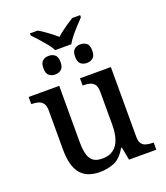

<svg xmlns="http://www.w3.org/2000/svg" viewBox="-158 -986 957 1104"><g transform="rotate(-20 320.5 -433.5)"><path d="M259 -737Q250 -757 231 -780Q212 -803 192 -825.5Q172 -848 156 -864V-877H203Q221 -867 239.5 -854Q258 -841 275.5 -827.5Q293 -814 309 -800Q324 -814 342 -827.5Q360 -841 379 -854Q398 -867 415 -877H463V-864Q448 -848 427 -825.5Q406 -803 387.5 -780Q369 -757 358 -737ZM213 -605Q190 -605 175 -617.5Q160 -630 160 -662Q160 -694 175 -706.5Q190 -719 213 -719Q234 -719 249.5 -707Q265 -695 265 -662Q265 -630 249.5 -617.5Q234 -605 213 -605ZM406 -605Q384 -605 369 -617.5Q354 -630 354 -662Q354 -694 369 -706.5Q384 -719 406 -719Q428 -719 443.5 -707Q459 -695 459 -662Q459 -630 443.5 -617.5Q428 -605 406 -605ZM262 10Q183 10 144.5 -37Q106 -84 106 -186V-423Q106 -453 95 -467.5Q84 -482 66.5 -487Q49 -492 26 -492H24V-536H211V-196Q211 -153 218 -122Q225 -91 244.5 -74.5Q264 -58 302 -58Q344 -58 370.5 -78Q397 -98 409 -134.5Q421 -171 421 -218V-421Q421 -453 410.5 -467.5Q400 -482 382 -487Q364 -492 341 -492H338V-536H527V-110Q527 -81 537.5 -67Q548 -53 566 -48.5Q584 -44 606 -44H610V0H443L428 -79H423Q392 -24 351.5 -7Q311 10 262 10Z"/></g></svg>

Font: ET Text
Style: Regular
Weight: 470
Designer: Monotype Design Team
Foundry: Monotype Imaging Inc.
Version: Version 2.009